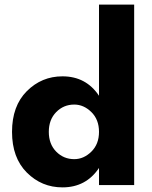

<svg xmlns="http://www.w3.org/2000/svg" viewBox="-20 -800 656 830"><path d="M250 -470Q352 -470 408 -386V-780H560V0H408V-74Q352 10 250 10Q160 10 96 -54Q32 -118 32 -230Q32 -342 96 -406Q160 -470 250 -470ZM301 -112Q342 -112 375 -144.5Q408 -177 408 -230Q408 -283 375 -315.5Q342 -348 301 -348Q255 -348 223 -315.5Q191 -283 191 -230Q191 -177 223 -144.5Q255 -112 301 -112Z"/></svg>

Font: renner_700bold
Style: Bold
Weight: 700
Version: Version 003.000 ; ttfautohint (v0.97) -l 8 -r 50 -G 200 -x 1